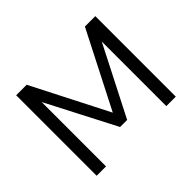

<svg xmlns="http://www.w3.org/2000/svg" viewBox="-146 -947 1189 1189"><g transform="rotate(-45 448.0 -352.5)"><path d="M102 0V-705H194L455 -194H443L704 -705H795V0H712V-583H721L480 -111H418L174 -583H184V0Z"/></g></svg>

Font: Nunito Sans 9pt
Style: Regular
Weight: 400
Version: Version 3.101;gftools[0.9.27]